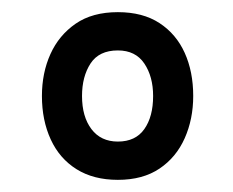

<svg xmlns="http://www.w3.org/2000/svg" viewBox="-20 -578 384 316"><path d="M174 -282Q134 -282 106 -299.5Q78 -317 63.5 -348.5Q49 -380 49 -420Q49 -458 63 -489Q77 -520 104.5 -539Q132 -558 174 -558Q215 -558 242.5 -540Q270 -522 284 -491Q298 -460 298 -420Q298 -382 284 -350.5Q270 -319 242.5 -300.5Q215 -282 174 -282ZM174 -345Q203 -345 217.5 -365.5Q232 -386 232 -420Q232 -452 217.5 -473.5Q203 -495 174 -495Q143 -495 129 -473.5Q115 -452 115 -420Q115 -386 130.5 -365.5Q146 -345 174 -345Z"/></svg>

Font: Noto Sans Devanagari ExtraCondensed
Style: Regular
Weight: 400
Width: 2
Designer: Jelle Bosma - Monotype Design Team
Foundry: Monotype Imaging Inc.
Version: Version 2.006